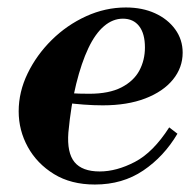

<svg xmlns="http://www.w3.org/2000/svg" viewBox="-20 -482 525 514"><path d="M234 12Q170 12 124.5 -16Q79 -44 54.5 -88.5Q30 -133 30 -184Q30 -236 54 -285.5Q78 -335 118.5 -375Q159 -415 210.5 -438.5Q262 -462 317 -462Q361 -462 395 -446.5Q429 -431 449 -403.5Q469 -376 469 -341Q469 -301 443 -269Q417 -237 369 -218.5Q321 -200 255 -200Q231 -200 204 -202Q177 -204 156 -207Q135 -210 128 -211L133 -241Q150 -234 169.5 -232.5Q189 -231 219 -231Q272 -231 305 -248Q338 -265 353 -293Q368 -321 368 -355Q368 -392 352.5 -412Q337 -432 309 -432Q282 -432 258.5 -412Q235 -392 216.5 -353Q198 -314 184 -257.5Q170 -201 163 -127Q159 -73 179.5 -48Q200 -23 247 -23Q292 -23 341 -48.5Q390 -74 433 -141L455 -124Q419 -63 363.5 -25.5Q308 12 234 12Z"/></svg>

Font: Libre Bodoni Medium
Style: Italic
Weight: 500
Italic angle: -13°
Designer: Pablo Impallari, Rodrigo Fuenzalida
Foundry: Impallari Type
Version: Version 2.005;gftools[0.9.23]